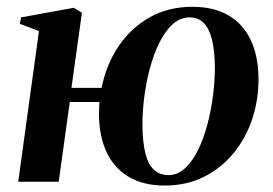

<svg xmlns="http://www.w3.org/2000/svg" viewBox="-20 -548 824 579"><path d="M195.5 -283H286.5Q300 -352.5 337.2 -408Q374.5 -463.5 431 -495.5Q487.5 -527.5 560 -527.5Q625 -527.5 669.2 -501.5Q713.5 -475.5 736.2 -427Q759 -378.5 759.5 -312Q760 -246.5 740.2 -188Q720.5 -129.5 683.2 -84.8Q646 -40 593.8 -14.2Q541.5 11.5 477 11.5Q412.5 11.5 368.5 -14.5Q324.5 -40.5 301.8 -88.5Q279 -136.5 278.5 -202.5Q278.5 -212 279 -221.5Q279.5 -231 280 -240.5H190.5L157 0H35L97.5 -454.5L40 -476L43.5 -495.5L202.5 -524.5L227 -509.5ZM552 -495.5Q523.5 -495.5 501 -475.2Q478.5 -455 461.2 -420.5Q444 -386 432.5 -343.8Q421 -301.5 415.2 -256.8Q409.5 -212 409.5 -171.5Q410 -119 418.5 -85.2Q427 -51.5 444.5 -35.8Q462 -20 488.5 -20Q515 -20 537 -39.8Q559 -59.5 576 -93.2Q593 -127 604.5 -169.2Q616 -211.5 622 -257Q628 -302.5 628 -345Q627.5 -394 619.5 -427.5Q611.5 -461 594.8 -478.2Q578 -495.5 552 -495.5Z"/></svg>

Font: Merriweather 120pt SemiBold
Style: Italic
Weight: 600
Italic angle: -7.8°
Version: Version 2.101